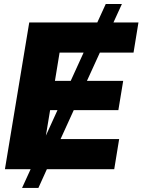

<svg xmlns="http://www.w3.org/2000/svg" viewBox="-20 -839 707 952"><path d="M89.4 92.8 131.8 0H4.4L125 -727.5H462.4L504.4 -819.3H584.5L542.5 -727.5H666.5L642.1 -578.1H475.1L411.1 -438H590.8L566.9 -293H345.7L280.3 -149.4H570.8L546.4 0H212.4L170.4 92.8ZM330.6 -438 394.5 -578.1H275.4L252.4 -438ZM207.5 -166.5 265.1 -293H228.5Z"/></svg>

Font: Inter Display ExtraBold
Style: Italic
Weight: 800
Italic angle: -9.39999°
Designer: Rasmus Andersson
Foundry: rsms
Version: Version 4.000;git-a52131595